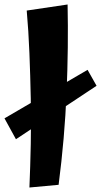

<svg xmlns="http://www.w3.org/2000/svg" viewBox="-61 -828 450 855"><path d="M10 -208 -41 -301 329 -517 369 -446ZM200 -5 70 7Q74 -86 76 -186.5Q78 -287 76 -389.5Q74 -492 70 -591.5Q66 -691 58 -781L240 -808Q244 -620 235.5 -416.5Q227 -213 200 -5Z"/></svg>

Font: Marhey Medium
Style: Regular
Weight: 500
Designer: Nur Syamsi & Bustanul Arifin
Foundry: Namelatype
Version: Version 1.000